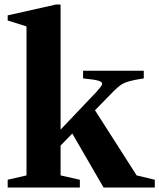

<svg xmlns="http://www.w3.org/2000/svg" viewBox="-20 -842 715 862"><path d="M14.5 0V-35L99 -54.5V-723.5L14.5 -750V-773L230.5 -821.5H252V-260L414 -430.5Q425.5 -443.5 432 -452Q438.5 -460.5 438.5 -466.5Q438.5 -475 421 -480Q403.5 -485 353 -490V-524.5H625.5V-490Q582 -483.5 558.8 -476.8Q535.5 -470 521.5 -460Q507.5 -450 491 -433.5L406.5 -347L593.5 -54.5L675 -35V0H445L304.5 -242.5L252 -188.5V-54.5L338.5 -35V0Z"/></svg>

Font: Libre Caslon Text
Style: Bold
Weight: 700
Designer: Pablo Impallari, Rodrigo Fuenzalida, Katja Schimmel
Foundry: Pablo Impallari, Rodrigo Fuenzalida
Version: Version 2.000